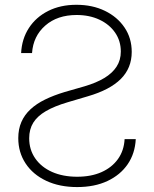

<svg xmlns="http://www.w3.org/2000/svg" viewBox="-20 -758 634 790"><path d="M297.4 11.7Q224.6 11.7 169.9 -14.2Q115.2 -40 85.2 -85.7Q55.2 -131.3 55.2 -189.5Q55.2 -226.6 67.9 -255.9Q80.6 -285.2 105.2 -308.1Q129.9 -331.1 165.3 -348.4Q200.7 -365.7 246.1 -379.4L327.6 -402.8Q376 -417 409.2 -437Q442.4 -457 459.7 -483.9Q477.1 -510.7 477.1 -545.9Q477.1 -589.8 453.6 -623.8Q430.2 -657.7 389.2 -677Q348.1 -696.3 295.4 -696.3Q215.8 -696.3 166.3 -652.8Q116.7 -609.4 111.8 -539.6H66.9Q69.8 -598.1 98.9 -642.8Q127.9 -687.5 178.2 -712.9Q228.5 -738.3 294.4 -738.3Q360.4 -738.3 411.6 -713.4Q462.9 -688.5 492.4 -644.8Q522 -601.1 522 -544.4Q522 -478 477.1 -433.1Q432.1 -388.2 341.3 -361.8L258.8 -337.4Q204.1 -321.3 168.9 -300.8Q133.8 -280.3 116.9 -253.2Q100.1 -226.1 100.1 -189Q100.1 -142.1 125 -106.2Q149.9 -70.3 194.3 -50.5Q238.8 -30.8 297.4 -30.8Q355 -30.8 397.7 -49.8Q440.4 -68.8 465.3 -103.5Q490.2 -138.2 492.7 -185.5H538.6Q535.6 -126.5 505.4 -82.3Q475.1 -38.1 422.1 -13.2Q369.1 11.7 297.4 11.7Z"/></svg>

Font: Inter 24pt ExtraLight
Style: Regular
Weight: 250
Designer: Rasmus Andersson
Foundry: rsms
Version: Version 4.001;git-66647c0bb